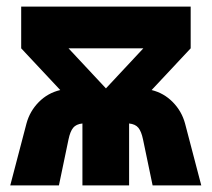

<svg xmlns="http://www.w3.org/2000/svg" viewBox="-20 -560 640 580"><path d="M11 0 60 -187Q70 -224 97 -251.5Q124 -279 162 -288L44 -414V-540H556V-414L438 -288Q475 -279 502 -251.5Q529 -224 539 -187L588 0H441L412 -139Q407 -163 398 -174Q389 -185 370 -187V0H229V-187Q210 -185 201 -174Q192 -163 187 -139L158 0ZM187 -414 300 -293 413 -414Z"/></svg>

Font: Geist Mono Black
Style: Regular
Weight: 900
Monospace: yes
Designer: Basement.studio, Andrés Briganti, Mateo Zaragoza
Foundry: Basement.studio, Vercel, Andrés Briganti, Guido Ferreyra, Mateo Zaragoza
Version: Version 1.500; ttfautohint (v1.8.4.7-5d5b)